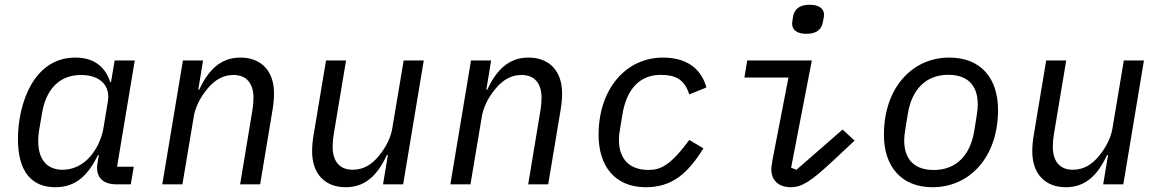

<svg xmlns="http://www.w3.org/2000/svg" viewBox="-20 -768 4841 800"><path d="M210.6 12.1C299.4 12.1 348.4 -41.2 388.5 -122.2H391.7L386 -87C377.8 -38 400.6 0 465.2 0H524.9L537.3 -73.2H467.7L541.5 -516H457.7L442.5 -425.8H439.3C418 -492.5 368.3 -528.1 294 -528.1C117.5 -528.1 54.7 -331.7 54.7 -188.2C54.7 -57.2 108.7 12.1 210.6 12.1ZM139.2 -180.8C139.2 -193.9 140.3 -208.1 143.1 -225.9L155.2 -296.5C170.8 -391.3 223.7 -455.6 317.8 -455.6C392.8 -455.6 441.1 -415.1 429.3 -344.5L410.9 -233.3C402.7 -186.4 381.7 -146.3 356.9 -116.8C322.8 -77.8 282 -60.7 240.8 -60.7C173.7 -60.7 139.2 -105.8 139.2 -180.8Z M740.1 0 787.6 -283.7C797.6 -341.3 834.2 -386.4 845.9 -400.2C874.3 -433.9 908.4 -455.6 952.4 -455.6C1009.2 -455.6 1036.2 -418 1036.2 -359.7C1036.2 -347.3 1034.8 -327.4 1030.9 -304L980.5 0H1063.9L1115.4 -308.9C1119.7 -333.8 1121.8 -358.3 1121.8 -378.9C1121.8 -471.9 1068.9 -528.1 981.5 -528.1C899.1 -528.1 848 -475.9 810 -394.2H806.1L826 -516H742.2L656.2 0Z M1576 0H1659.8L1745.7 -516H1661.9L1614.3 -232.2C1604.8 -174.7 1567.8 -129.6 1556.5 -115.8C1527.7 -82 1494 -60.7 1449.6 -60.7C1392.8 -60.7 1366.1 -98.4 1366.1 -156.2C1366.1 -168.7 1367.2 -188.6 1371.1 -212L1421.9 -516H1338.4L1286.9 -207C1282.3 -182.2 1280.5 -157.7 1280.5 -137.1C1280.5 -44 1333.5 12.1 1420.5 12.1C1503.6 12.1 1554 -40.1 1592 -122.2H1596.2Z M1940.3 0 1987.9 -283.7C1997.9 -341.3 2034.4 -386.4 2046.2 -400.2C2074.6 -433.9 2108.7 -455.6 2152.7 -455.6C2209.5 -455.6 2236.5 -418 2236.5 -359.7C2236.5 -347.3 2235.1 -327.4 2231.2 -304L2180.8 0H2264.2L2315.7 -308.9C2320 -333.8 2322.1 -358.3 2322.1 -378.9C2322.1 -471.9 2269.2 -528.1 2181.8 -528.1C2099.4 -528.1 2048.3 -475.9 2010.3 -394.2H2006.4L2026.3 -516H1942.5L1856.5 0Z M2670.8 12.1C2780.2 12.1 2845.2 -44.4 2910.9 -149.9L2851.9 -185C2770.6 -73.2 2727.6 -60 2681.8 -60C2607.6 -60 2558.9 -100.5 2558.9 -185.7C2558.9 -199.2 2559.7 -210.9 2563.9 -233.7L2573.9 -293.7C2591.6 -398.4 2647 -456 2732.6 -456C2795.8 -456 2832.4 -436.4 2851.9 -374.6L2923.3 -403.4C2904.8 -472.3 2851.6 -528.1 2741.8 -528.1C2591.6 -528.1 2474.1 -401.3 2474.1 -206C2474.1 -76.3 2541.9 12.1 2670.8 12.1Z M3340.6 -627.1C3382.5 -627.1 3403.8 -645.6 3408.7 -676.5C3411.2 -689.6 3413.4 -698.5 3413.4 -706.7C3413.4 -728.7 3397.4 -748.2 3353 -748.2C3311.4 -748.2 3289.8 -729.8 3284.4 -698.9C3282.7 -685.7 3280.5 -676.8 3280.5 -669C3280.5 -646.7 3296.2 -627.1 3340.6 -627.1ZM3081.7 -445H3265.3L3199.2 -104.4C3197.1 -90.2 3193.9 -74.9 3193.9 -61.4C3193.9 -18.5 3222.3 12.1 3274.9 12.1C3322.1 12.1 3360.4 -13.5 3452.4 -99.4L3540.8 -182.2L3490.8 -228.3L3298.7 -60.7L3276.3 -69.2L3362.6 -516H3093.4Z M3865.8 12.1C4019.5 12.1 4138.5 -112.6 4138.5 -309.7C4138.5 -439.3 4069.6 -528.1 3935 -528.1C3782 -528.1 3663 -403.4 3663 -206.3C3663 -76.7 3733.3 12.1 3865.8 12.1ZM3747.5 -183.2C3747.5 -195.3 3748.9 -210.6 3752.8 -233.7L3762.8 -295.1C3779.5 -394.5 3837 -456.3 3931.1 -456.3C4006.4 -456.3 4054 -417.6 4054 -332.7C4054 -320.7 4052.9 -305.4 4049 -282.3L4039.1 -220.9C4022.4 -121.4 3964.8 -59.7 3870.7 -59.7C3795.5 -59.7 3747.5 -98.4 3747.5 -183.2Z M4576.7 0H4660.5L4746.4 -516H4662.6L4615.1 -232.2C4605.5 -174.7 4568.5 -129.6 4557.2 -115.8C4528.4 -82 4494.7 -60.7 4450.3 -60.7C4393.5 -60.7 4366.8 -98.4 4366.8 -156.2C4366.8 -168.7 4367.9 -188.6 4371.8 -212L4422.6 -516H4339.1L4287.6 -207C4283 -182.2 4281.2 -157.7 4281.2 -137.1C4281.2 -44 4334.2 12.1 4421.2 12.1C4504.3 12.1 4554.7 -40.1 4592.7 -122.2H4596.9Z"/></svg>

Font: Margiela Mono Italic Text It
Style: Regular
Weight: 400
Designer: Mike Abbink, Paul van der Laan, Pieter van Rosmalen
Foundry: Bold Monday
Version: Version 2.003 2021